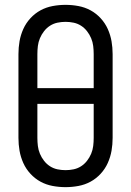

<svg xmlns="http://www.w3.org/2000/svg" viewBox="-20 -763 540 791"><path d="M250 8Q223 8 196.5 3Q170 -2 147 -14.5Q124 -27 105.5 -47Q87 -67 76 -91.5Q65 -116 60.5 -142Q56 -168 56 -195V-540Q56 -567 60.5 -593Q65 -619 76 -643.5Q87 -668 105.5 -688Q124 -708 147 -720.5Q170 -733 196.5 -738Q223 -743 250 -743Q277 -743 303.5 -738Q330 -733 353 -720.5Q376 -708 394.5 -688Q413 -668 424 -643.5Q435 -619 439.5 -593Q444 -567 444 -540V-195Q444 -168 439.5 -142Q435 -116 424 -91.5Q413 -67 394.5 -47Q376 -27 353 -14.5Q330 -2 303.5 3Q277 8 250 8ZM366 -400V-540Q366 -557 364 -573.5Q362 -590 355.5 -605.5Q349 -621 338.5 -634.5Q328 -648 314 -657Q300 -666 283.5 -669.5Q267 -673 250 -673Q233 -673 216.5 -669.5Q200 -666 186 -657Q172 -648 161.5 -634.5Q151 -621 144.5 -605.5Q138 -590 136 -573.5Q134 -557 134 -540V-400ZM250 -62Q267 -62 283.5 -65.5Q300 -69 314 -78Q328 -87 338.5 -100.5Q349 -114 355.5 -129.5Q362 -145 364 -161.5Q366 -178 366 -195V-335H134V-195Q134 -178 136 -161.5Q138 -145 144.5 -129.5Q151 -114 161.5 -100.5Q172 -87 186 -78Q200 -69 216.5 -65.5Q233 -62 250 -62Z"/></svg>

Font: Iosevka Term SS14
Style: Regular
Weight: 400
Monospace: yes
Designer: Belleve Invis
Foundry: Belleve Invis
Version: Version 24.1.1; ttfautohint (v1.8.4)